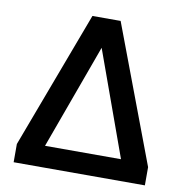

<svg xmlns="http://www.w3.org/2000/svg" viewBox="-78 -761 808 835"><g transform="rotate(10 326.0 -343.0)"><path d="M36.5 0V-80.5L263.5 -686H388L616 -80.5V0ZM158.5 -94H494L327 -556.5Z"/></g></svg>

Font: Chivo Medium
Style: Regular
Weight: 500
Designer: Hector Gatti
Foundry: Omnibus-Type
Version: Version 2.002